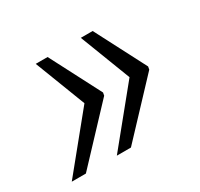

<svg xmlns="http://www.w3.org/2000/svg" viewBox="-93 -577 642 616"><g transform="rotate(-30 228.0 -268.5)"><path d="M312 -461.4 409.2 -273.9 407.2 -263.2 231.4 -76.2H179.2L340.3 -273.9L268.1 -461.4ZM145 -461.4 242.2 -273.9 240.2 -263.2 64.5 -76.2H12.2L173.3 -273.9L101.1 -461.4Z"/></g></svg>

Font: Ufes Sans Light
Style: Italic
Weight: 200
Designer: Ricardo Esteves & Thais Bronze
Foundry: ProDesignUfes - Ricardo Esteves, Thais Bronze
Version: Version 2.0